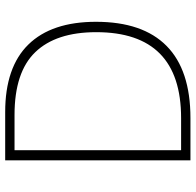

<svg xmlns="http://www.w3.org/2000/svg" viewBox="-27 -727 754 740"><g transform="rotate(-90 350.0 -357.0)"><path d="M636 -364Q636 -184 543 -92Q450 0 265 0H102V-714H288Q461 -714 548.5 -624.5Q636 -535 636 -364ZM596 -363Q596 -518 519 -598Q442 -678 277 -678H141V-36H265Q596 -36 596 -363Z"/></g></svg>

Font: Noto Sans Kannada ExtraLight
Style: Regular
Weight: 200
Designer: Jelle Bosma - Monotype Design Team
Foundry: Monotype Imaging Inc.
Version: Version 2.005; ttfautohint (v1.8.4.7-5d5b)